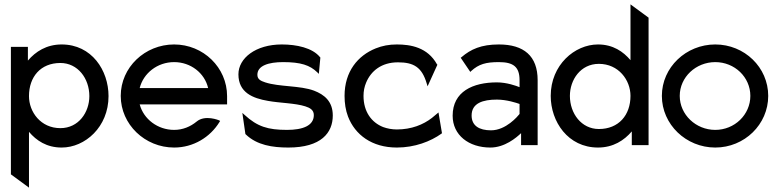

<svg xmlns="http://www.w3.org/2000/svg" viewBox="-20 -666 3574 881"><path d="M30 134 113 195V-61C147 -21 194 11 263 11C370 11 478 -83 478 -225C478 -343 401 -462 263 -462C193 -462 143 -429 108 -388V-451H30ZM113 -225C113 -313 166 -377 257 -377C337 -377 390 -306 390 -225C390 -151 341 -78 257 -78C167 -78 113 -152 113 -225Z M534 -226C534 -95 645 11 779 11C867 11 944 -36 987 -106L990 -111L985 -114C985 -114 921 -141 882 -108C854 -85 819 -70 779 -70C704 -70 639 -119 621 -187H1022V-225C1022 -356 913 -462 779 -462C645 -462 534 -357 534 -226ZM621 -262C638 -330 702 -381 779 -381C855 -381 919 -331 935 -262Z M1074 -325C1074 -241 1140 -215 1210 -203C1265 -193 1334 -193 1381 -178C1403 -171 1420 -161 1420 -138C1420 -89 1369 -70 1297 -70C1209 -70 1161 -85 1102 -139L1092 -148L1106 -51L1108 -49C1159 0 1230 11 1303 11C1454 11 1507 -57 1507 -136C1507 -201 1468 -232 1421 -250C1357 -274 1261 -267 1197 -288C1176 -295 1161 -302 1161 -323C1161 -365 1213 -381 1279 -381C1360 -381 1402 -367 1436 -334L1443 -327L1450 -402L1449 -403C1414 -447 1340 -462 1273 -462C1153 -462 1074 -399 1074 -325Z M1561 -226C1561 -192 1566 -160 1577 -131C1609 -48 1686 11 1801 11C1883 11 1956 -17 2006 -53L2008 -55L1992 -150L1962 -125C1922 -94 1868 -72 1801 -72C1779 -72 1757 -76 1738 -83C1685 -104 1648 -153 1648 -226C1648 -248 1652 -268 1660 -287C1682 -340 1730 -380 1806 -380C1878 -380 1916 -358 1938 -283L1942 -270L1987 -369L1985 -371C1942 -449 1864 -462 1801 -462C1765 -462 1734 -456 1704 -444C1622 -411 1561 -338 1561 -226Z M2057 -135C2057 -46 2131 11 2230 11C2296 11 2349 -34 2371 -55V0H2447V-298C2447 -409 2384 -462 2269 -462C2188 -462 2140 -440 2098 -404L2094 -401L2138 -336L2142 -340C2177 -372 2210 -381 2269 -381C2336 -381 2364 -359 2364 -298V-266C2349 -272 2306 -288 2260 -288C2150 -288 2057 -246 2057 -135ZM2144 -136C2144 -193 2196 -209 2260 -209C2305 -209 2350 -194 2364 -189V-143C2356 -133 2302 -68 2233 -68C2179 -68 2144 -89 2144 -136Z M2507 -226C2507 -108 2586 11 2724 11C2794 11 2844 -22 2879 -63V0H2956V-585L2873 -646V-390C2840 -429 2793 -462 2724 -462C2617 -462 2507 -368 2507 -226ZM2595 -226C2595 -300 2644 -373 2728 -373C2818 -373 2873 -299 2873 -226C2873 -138 2819 -74 2728 -74C2648 -74 2595 -145 2595 -226Z M3017 -226C3017 -95 3128 11 3262 11C3396 11 3505 -95 3505 -226C3505 -357 3396 -462 3262 -462C3128 -462 3017 -357 3017 -226ZM3099 -226C3099 -312 3173 -381 3262 -381C3351 -381 3423 -312 3423 -226C3423 -140 3351 -70 3262 -70C3173 -70 3099 -140 3099 -226Z"/></svg>

Font: Charger Pro
Style: Bd
Weight: 700
Designer: Jasper
Foundry: Cannot Into Space Fonts
Version: Version 1.09